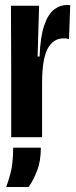

<svg xmlns="http://www.w3.org/2000/svg" viewBox="-20 -551 306 771"><path d="M25 0V-278L24 -528H137L131 -324H139Q142 -404 157.5 -449Q173 -494 197 -512.5Q221 -531 249 -531Q257 -531 262 -530L257 -394Q249 -397 236 -397Q193 -397 171 -355Q149 -313 149 -217V0ZM5 200Q26 141 29.5 105Q33 69 33 42H144Q144 96 129 134.5Q114 173 95 200Z"/></svg>

Font: Bricolage Grotesque 48pt Condensed SemiBold
Style: Regular
Weight: 600
Width: 3
Designer: Mathieu Triay
Foundry: Atelier Triay
Version: Version 1.000; ttfautohint (v1.8.4.7-5d5b);gftools[0.9.32]